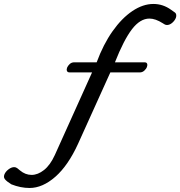

<svg xmlns="http://www.w3.org/2000/svg" viewBox="-176 -835 915 975"><path d="M-25.9 119.6Q-71.3 119.6 -118.2 101.1L-138.2 87.4L-146 80.6Q-160.6 67.9 -153.8 51.3Q-148.4 37.1 -133.3 25.4Q-118.2 13.7 -104 13.7Q-95.2 13.7 -87.9 19.5L-74.7 30.3Q-47.4 53.2 -15.6 53.2Q16.1 53.2 47.6 28.3Q79.1 3.4 102.5 -47.9L291.5 -467.3H177.7Q167 -467.3 164.1 -474.6Q161.1 -481.9 164.6 -491.2Q168.5 -501 178 -509.8Q187.5 -518.6 201.2 -518.6H314.9Q348.6 -609.9 395.5 -676.3Q442.4 -742.7 496.1 -778.8Q549.8 -814.9 603 -814.9Q651.9 -814.9 692.9 -785.2L712.9 -771Q718.3 -766.6 719 -759.3Q719.7 -752 717.3 -745.1Q712.4 -731.4 699.2 -719.7Q686 -708 671.9 -708Q665 -708 658.7 -711.9L650.9 -716.8Q613.3 -740.7 583 -740.7Q535.6 -740.7 494.1 -686.5Q452.6 -632.3 407.7 -518.6H557.6Q568.4 -518.6 571 -511.5Q573.7 -504.4 570.3 -495.6Q566.9 -485.4 556.9 -476.3Q546.9 -467.3 534.2 -467.3H384.3L220.7 -105.5Q169.9 5.9 105 62.7Q40 119.6 -25.9 119.6Z"/></svg>

Font: Damion
Style: Regular
Weight: 400
Designer: Vernon Adams
Foundry: Vernon Adams
Version: Version 1.100; ttfautohint (v1.8.4.7-5d5b)